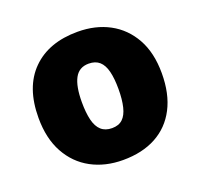

<svg xmlns="http://www.w3.org/2000/svg" viewBox="-104 -680 846 808"><g transform="rotate(-20 318.5 -276.5)"><path d="M594 -278Q594 -186 560.5 -121.5Q527 -57 465 -23.5Q403 10 317 10Q237 10 175 -23.5Q113 -57 77.5 -121.5Q42 -186 42 -278Q42 -415 116 -489Q190 -563 320 -563Q400 -563 461.5 -530Q523 -497 558.5 -433.5Q594 -370 594 -278ZM236 -278Q236 -231 244 -198Q252 -165 270.5 -148.5Q289 -132 319 -132Q349 -132 366.5 -148.5Q384 -165 392 -198Q400 -231 400 -278Q400 -325 392 -357Q384 -389 366 -405Q348 -421 318 -421Q275 -421 255.5 -385Q236 -349 236 -278Z"/></g></svg>

Font: Noto Sans Cham Black
Style: Regular
Weight: 900
Version: Version 2.002